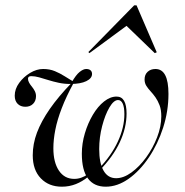

<svg xmlns="http://www.w3.org/2000/svg" viewBox="-20 -682 688 713"><path d="M209.7 11.3Q161.3 11.3 131.5 -19.8Q101.6 -50.8 101.6 -105.6Q101.6 -147.6 117.3 -189.5Q133.1 -231.5 164.9 -277.4Q196.8 -323.4 246.8 -375H254Q225.8 -323.4 209.3 -280.2Q192.7 -237.1 185.5 -200.4Q178.2 -163.7 178.2 -131.5Q178.2 -79 198.8 -48.4Q219.4 -17.7 255.6 -17.7Q269.4 -17.7 281.9 -22.2Q294.4 -26.6 307.3 -35.5L309.7 -27.4Q286.3 -8.1 261.7 1.6Q237.1 11.3 209.7 11.3ZM372.6 11.3Q329 11.3 306.5 -19.4Q283.9 -50 283.9 -111.3Q283.9 -149.2 295.2 -187.1Q306.5 -225 325 -256Q343.5 -287.1 366.5 -305.2Q389.5 -323.4 412.9 -323.4Q431.5 -323.4 440.7 -307.7Q450 -291.9 450 -260.5Q450 -207.3 424.6 -153.2Q399.2 -99.2 349.2 -48.4L346.8 -55.6Q393.5 -104 417.7 -156.5Q441.9 -208.9 441.9 -258.1Q441.9 -283.1 435.9 -296.8Q429.8 -310.5 418.5 -310.5Q402.4 -310.5 386.3 -283.1Q370.2 -255.6 359.3 -213.7Q348.4 -171.8 348.4 -128.2Q348.4 -76.6 364.5 -48.4Q380.6 -20.2 411.3 -20.2Q438.7 -20.2 468.1 -41.5Q497.6 -62.9 522.6 -97.2Q547.6 -131.5 563.3 -171.8Q579 -212.1 579 -250Q579 -274.2 572.6 -291.1Q566.1 -308.1 557.3 -320.6Q548.4 -333.1 539.1 -343.1Q529.8 -353.2 523.4 -363.3Q516.9 -373.4 516.9 -387.1Q516.9 -404.8 528.2 -415.3Q539.5 -425.8 557.3 -425.8Q581.5 -425.8 593.5 -402.8Q605.6 -379.8 605.6 -333.1Q605.6 -269.4 585.9 -208.1Q566.1 -146.8 532.7 -97.2Q499.2 -47.6 457.7 -18.1Q416.1 11.3 372.6 11.3ZM74.2 -285.5Q56.5 -285.5 45.6 -296.4Q34.7 -307.3 34.7 -326.6Q34.7 -351.6 51.2 -374.2Q67.7 -396.8 91.9 -411.3Q116.1 -425.8 140.3 -425.8Q164.5 -425.8 183.9 -417.7Q203.2 -409.7 220.2 -398.8Q237.1 -387.9 252.4 -379L246 -375.8Q262.1 -404 275.8 -414.9Q289.5 -425.8 300 -425.8Q310.5 -425.8 316.1 -421Q321.8 -416.1 321.8 -407.3Q321.8 -391.1 300.4 -380.6Q279 -370.2 241.1 -370.2Q218.5 -370.2 198 -374.6Q177.4 -379 159.3 -384.7Q141.1 -390.3 125.4 -394.8Q109.7 -399.2 96 -399.2Q83.9 -399.2 83.9 -389.5Q83.9 -382.3 88.3 -374.6Q92.7 -366.9 98.8 -359.7Q104.8 -352.4 109.3 -343.5Q113.7 -334.7 113.7 -325Q113.7 -307.3 102.8 -296.4Q91.9 -285.5 74.2 -285.5ZM312.1 -484.7 308.1 -488.7 478.2 -662.1H487.1L562.1 -487.9L554.8 -484.7L439.5 -596L461.3 -594.4Z"/></svg>

Font: Playfair 144pt SemiCondensed
Style: Italic
Weight: 400
Width: 4
Italic angle: -15.6°
Designer: Claus Eggers Sørensen
Foundry: Claus Eggers Sørensen
Version: Version 2.203